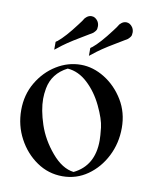

<svg xmlns="http://www.w3.org/2000/svg" viewBox="-75 -676 593 745"><g transform="rotate(10 222.0 -303.5)"><path d="M105.5 -465.3V-496.1Q106.9 -497.1 108.6 -498.8Q110.4 -500.5 112.3 -501Q140.6 -523.9 181.6 -578.6Q196.3 -597.7 197.3 -600.6Q199.2 -605.5 207.5 -612.1Q215.8 -618.7 226.1 -618.7Q240.7 -618.7 251 -604Q256.8 -594.7 256.8 -584Q256.8 -580.6 255.9 -573.7Q254.9 -566.9 243.2 -556.2Q241.2 -554.7 197.8 -528.8Q145 -497.6 115.7 -473.1ZM242.2 -465.3V-496.1Q243.7 -497.1 245.4 -498.8Q247.1 -500.5 249 -501Q277.3 -523.9 318.4 -578.6Q333 -597.7 334 -600.6Q335.9 -605.5 344.2 -612.1Q352.5 -618.7 362.8 -618.7Q377.4 -618.7 387.7 -604Q393.6 -594.7 393.6 -584Q393.6 -580.6 392.6 -573.7Q391.6 -566.9 379.9 -556.2Q377.9 -554.7 334.5 -528.8Q281.7 -497.6 252.4 -473.1ZM221.7 12.7Q166 12.7 120.4 -18.6Q74.7 -49.8 47.4 -101.1Q20 -152.3 20 -212.9Q20 -273.4 48.6 -321.8Q77.1 -370.1 122.3 -397.9Q167.5 -425.8 218.3 -425.8Q266.6 -425.8 312.3 -397.5Q357.9 -369.1 387.2 -320.8Q416.5 -272.5 416.5 -211.9Q416.5 -151.4 390.6 -100.3Q364.7 -49.3 320.6 -18.3Q276.4 12.7 221.7 12.7ZM261.7 -11.2Q340.3 -49.3 340.3 -148.9Q340.3 -167 336.7 -199.5Q333 -231.9 309.1 -282Q285.2 -332 248.8 -365.7Q212.4 -399.4 169.9 -402.3Q111.3 -372.6 100.1 -311.5Q96.2 -289.6 96.2 -270.5Q96.2 -226.6 114.7 -170.7Q133.3 -114.7 174.8 -65.7Q216.3 -16.6 261.7 -11.2Z"/></g></svg>

Font: Quaaykop
Style: Regular
Weight: 400
Designer: Tup Wanders
Foundry: Free font, DO NOT SELL
Version: Version 1.00;July 31, 2023;FontCreator 11.5.0.2430 64-bit